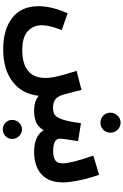

<svg xmlns="http://www.w3.org/2000/svg" viewBox="232 -902 905 1410"><g transform="rotate(90 685.0 -197.5)"><path d="M1320 -207Q1320 -103 1260.5 -49Q1201 5 1094 5Q1037 5 996 -13.5Q955 -32 937 -66Q913 -24 877.5 -9.5Q842 5 795 5Q724 5 684 -29Q671 94 580.5 163Q490 232 343 232Q196 232 111 165Q26 98 26 -28Q26 -125 78 -241L201 -198Q182 -147 174 -114.5Q166 -82 166 -52Q166 12 210 52Q254 92 347 92Q553 92 553 -80Q553 -118 539.5 -173Q526 -228 501 -307L641 -343Q669 -228 677 -205Q690 -164 713 -149Q736 -134 771 -134Q803 -134 822 -145.5Q841 -157 857 -201Q873 -245 885 -339L1017 -318Q999 -212 999 -184Q999 -135 1091 -135Q1135 -135 1157.5 -150Q1180 -165 1180 -206Q1180 -268 1123 -430L1264 -472Q1288 -406 1304 -331Q1320 -256 1320 -207ZM808 -555Q808 -586 829.5 -608Q851 -630 882 -630Q912 -630 933.5 -608Q955 -586 955 -555Q955 -524 933.5 -503Q912 -482 882 -482Q851 -482 829.5 -503Q808 -524 808 -555ZM861 166Q861 137 881.5 115.5Q902 94 931 94Q959 94 980 115.5Q1001 137 1001 166Q1001 195 980.5 215Q960 235 931 235Q902 235 881.5 215Q861 195 861 166Z"/></g></svg>

Font: Noto Sans Arabic
Style: Bold
Weight: 700
Designer: Nadine Chahine
Foundry: Monotype Imaging Inc.
Version: Version 1.001